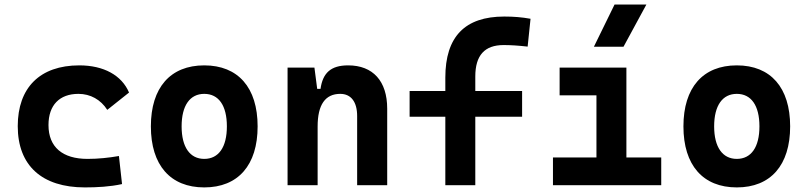

<svg xmlns="http://www.w3.org/2000/svg" viewBox="-20 -815 3556 845"><path d="M353.5 9.8C406.7 9.8 464.4 6.8 517.1 -4.9L503.4 -128.4C459 -120.6 412.1 -115.7 365.2 -115.7C255.4 -115.7 193.4 -167.5 193.4 -264.6C193.4 -352.5 242.2 -401.9 325.2 -401.9C377.9 -401.9 423.3 -376.5 452.1 -331.5L547.9 -407.7C515.6 -483.9 436 -527.3 329.1 -527.3C155.3 -527.3 58.1 -428.7 58.1 -259.8C58.1 -85.9 165 9.8 353.5 9.8Z M878.9 9.8C1027.8 9.8 1113.8 -87.9 1113.8 -258.8C1113.8 -429.7 1027.8 -527.3 878.9 -527.3C730 -527.3 644 -429.7 644 -258.8C644 -87.9 730 9.8 878.9 9.8ZM878.9 -115.7C815.9 -115.7 779.3 -167.5 779.3 -258.8C779.3 -350.6 815.9 -401.9 878.9 -401.9C942.4 -401.9 978.5 -350.6 978.5 -258.8C978.5 -167.5 942.4 -115.7 878.9 -115.7Z M1551.8 0H1684.1V-336.9C1684.1 -458 1621.6 -527.3 1512.2 -527.3C1435.1 -527.3 1400.4 -493.2 1390.6 -423.8H1376L1363.8 -517.6H1245.6V0H1377.9V-258.3C1377.9 -354.5 1411.6 -401.9 1477.5 -401.9C1524.9 -401.9 1551.8 -366.7 1551.8 -304.2Z M1939.9 0H2071.8V-301.3H2277.8V-414.6H2071.8V-478.5C2071.8 -571.3 2112.8 -616.7 2196.3 -616.7C2227.1 -616.7 2258.8 -614.7 2302.2 -609.9L2314.9 -732.4C2275.9 -739.3 2241.2 -742.2 2199.2 -742.2C2025.9 -742.2 1939.9 -653.3 1939.9 -473.6V-414.6H1782.7V-301.3H1939.9Z M2413.6 0H2890.1V-122.1H2736.8V-517.6H2442.9V-395.5H2605V-122.1H2413.6ZM2593.8 -609.4H2724.1L2824.7 -794.9H2684.6Z M3222.7 9.8C3371.6 9.8 3457.5 -87.9 3457.5 -258.8C3457.5 -429.7 3371.6 -527.3 3222.7 -527.3C3073.7 -527.3 2987.8 -429.7 2987.8 -258.8C2987.8 -87.9 3073.7 9.8 3222.7 9.8ZM3222.7 -115.7C3159.7 -115.7 3123 -167.5 3123 -258.8C3123 -350.6 3159.7 -401.9 3222.7 -401.9C3286.1 -401.9 3322.3 -350.6 3322.3 -258.8C3322.3 -167.5 3286.1 -115.7 3222.7 -115.7Z"/></svg>

Font: Cascadia Mono NF
Style: Bold
Weight: 700
Monospace: yes
Designer: Aaron Bell
Foundry: Saja Typeworks
Version: Version 2404.023